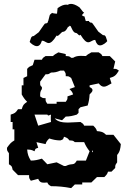

<svg xmlns="http://www.w3.org/2000/svg" viewBox="-20 -781 659 990"><path d="M533 -569C527 -584 527 -600 513 -600C512 -600 513 -599 512 -599L487 -618C465 -649 455 -665 452 -665C451 -665 451 -665 451 -663C440 -667 439 -670 439 -672V-673C439 -674 424 -671 422 -673C416 -695 416 -697 414 -697H412C410 -697 408 -698 402 -703C402 -703 415 -717 414 -717C412 -717 410 -718 408 -720L390 -743C372 -756 357 -761 346 -761C339 -761 333 -759 329 -756C326 -757 323 -757 320 -757C309 -757 295 -752 277 -739L274 -711C272 -709 254 -713 252 -713C251 -713 250 -714 249 -715C232 -699 240 -714 229 -674C227 -672 227 -670 227 -669V-668C227 -666 226 -663 215 -659C215 -661 215 -661 214 -661C211 -661 202 -646 180 -615L155 -596C154 -596 154 -595 153 -595C139 -595 139 -580 133 -565C137 -559 155 -543 170 -543C181 -543 190 -551 196 -571H198C210 -571 219 -559 231 -559C241 -559 254 -568 272 -598C273 -596 274 -596 276 -596C284 -596 297 -617 304 -617C319 -617 327 -636 331 -643L332 -642C334 -644 338 -645 340 -649C341 -647 342 -647 343 -646L344 -647C348 -640 357 -611 372 -611C380 -611 388 -591 395 -602C413 -572 425 -563 435 -563C447 -563 457 -575 469 -575H471C477 -555 485 -547 496 -547C511 -547 529 -563 533 -569ZM291 -417H310C319 -403 319 -405 319 -388C336 -388 333 -388 347 -379L366 -332L338 -322C349 -311 353 -307 357 -294L328 -284C328 -267 328 -270 319 -256H272V-246H224C215 -260 215 -258 215 -275C198 -275 201 -275 187 -284C187 -303 187 -309 196 -322V-332C187 -340 187 -342 187 -353V-360L215 -398C232 -398 229 -398 243 -407C262 -407 272 -409 291 -417ZM158 -190H224C231 -183 224 -184 243 -190C242 -183 242 -178 242 -172C242 -166 242 -160 243 -152L177 -133ZM319 75H310L272 56L224 66L196 37C176 43 160 47 139 47C127 28 122 14 120 -10C138 -9 142 -9 158 -1C163 -16 162 -14 177 -19L168 -48L215 -38C219 -51 223 -56 234 -67C253 -61 270 -57 291 -57C306 -62 305 -61 310 -76C326 -70 328 -70 338 -57C354 -56 356 -57 366 -48H414C422 -29 429 -18 442 -1L423 47H376C359 77 355 57 319 75ZM455 -4C459 -8 459 2 458 3C454 7 454 -3 455 -4ZM281 -511C269 -504 262 -501 253 -492H215C200 -482 202 -484 196 -473H158L149 -445L130 -436L120 -426V-388L101 -379V-341H92V-294C101 -278 107 -269 120 -256C101 -243 99 -240 92 -218H73C60 -199 57 -197 35 -190V-152H45V-114H54V-57C35 -46 29 -37 16 -19C16 -2 17 -5 26 9V66C42 76 41 76 45 94L73 122H130C130 139 130 137 139 151L177 141C184 158 193 161 207 161C212 161 218 160 224 160C230 171 228 170 243 179C279 179 311 182 347 189L366 170H404V160H451L480 132H518C529 121 533 117 537 104H555L574 85C574 68 575 70 584 56V18C598 2 601 -15 603 -38L565 -86H527C512 -101 502 -103 480 -105C476 -118 472 -122 461 -133H414C408 -144 410 -142 395 -152C376 -152 353 -149 330 -149C303 -149 276 -153 262 -171L300 -161L319 -180C340 -180 356 -184 376 -190L385 -199V-218L395 -228L432 -237C438 -256 441 -273 442 -294C451 -303 457 -309 457 -316C457 -322 453 -327 442 -332V-341L489 -351C498 -339 507 -334 516 -334C527 -334 539 -342 555 -351L546 -379C572 -386 579 -394 593 -417C579 -426 582 -426 565 -426L574 -464L546 -492H508C502 -503 504 -501 489 -511H451C439 -504 432 -501 423 -492C414 -492 406 -493 398 -493C383 -493 369 -491 357 -483H347C337 -492 335 -491 319 -492V-502Z"/></svg>

Font: GNUTypewriter
Style: Standard
Weight: 400
Version: Version 001.000